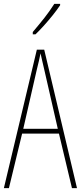

<svg xmlns="http://www.w3.org/2000/svg" viewBox="-20 -970 417 990"><path d="M351 0 284 -281H94L26 0H0L170 -714H208L377 0ZM208 -612Q202 -637 198 -655Q194 -673 189 -695Q185 -673 180.5 -655.5Q176 -638 170 -612L100 -306H278ZM290 -943Q274 -919 251.5 -891Q229 -863 206 -837.5Q183 -812 163 -793H149V-805Q183 -845 209 -878Q235 -911 260 -950H290Z"/></svg>

Font: Noto Sans ExtraCondensed Thin
Style: Regular
Weight: 100
Width: 2
Designer: Monotype Design Team
Foundry: Monotype Imaging Inc.
Version: Version 2.013; ttfautohint (v1.8.4.7-5d5b)